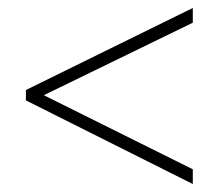

<svg xmlns="http://www.w3.org/2000/svg" viewBox="-20 -600 550 482"><path d="M464 -138 45 -348V-374L464 -580V-543L90 -361L464 -175Z"/></svg>

Font: Noto Sans Khmer UI SemiCondensed ExtraLight
Style: Regular
Weight: 200
Width: 4
Designer: Danh Hong and the Monotype Design Team
Foundry: Monotype Imaging Inc.
Version: Version 2.002; ttfautohint (v1.8.4.7-5d5b)